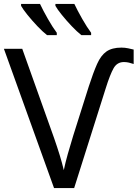

<svg xmlns="http://www.w3.org/2000/svg" viewBox="-20 -964 705 984"><path d="M615 -646Q580 -646 562 -614Q544 -582 522 -512L360 0H257L0 -714H94L257 -257Q274 -208 286 -169Q298 -130 307 -92Q315 -131 327.5 -175Q340 -219 355 -268L435 -521Q458 -592 477.5 -636Q497 -680 525.5 -700Q554 -720 602 -720Q620 -720 636.5 -716.5Q653 -713 665 -710V-636Q653 -640 641 -643Q629 -646 615 -646ZM361 -944Q377 -910 401.5 -867Q426 -824 447 -796V-784H397Q374 -802 347 -830.5Q320 -859 297 -887.5Q274 -916 264 -934V-944ZM185 -944Q201 -910 225.5 -867Q250 -824 271 -796V-784H221Q198 -802 171 -830.5Q144 -859 121 -887.5Q98 -916 88 -934V-944Z"/></svg>

Font: Apis
Style: Regular
Weight: 400
Designer: Monotype Design Team
Foundry: Monotype Imaging Inc.
Version: Version 2.000; build 0001